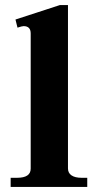

<svg xmlns="http://www.w3.org/2000/svg" viewBox="-20 -737 386 757"><path d="M22 -36H47Q101 -36 101 -72V-605Q101 -634 73 -634Q67 -634 49 -628L41 -660L216 -717H248V-73Q248 -55 262 -45.5Q276 -36 302 -36H324V0H22Z"/></svg>

Font: Taviraj SemiBold
Style: Regular
Weight: 600
Designer: Katatrad Team
Foundry: CadsonDemak
Version: Version 1.001